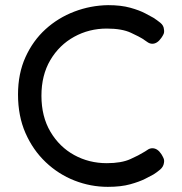

<svg xmlns="http://www.w3.org/2000/svg" viewBox="-20 -714 707 746"><path d="M399 12Q332 12 269.5 -12.5Q207 -37 157.5 -84Q108 -131 79 -197Q50 -263 50 -347Q50 -428 79 -492Q108 -556 157 -600.5Q206 -645 269 -669Q332 -693 400 -694Q450 -694 486 -684Q522 -674 544.5 -662Q567 -650 576 -645Q590 -636 603 -625.5Q616 -615 617 -600Q619 -589 615.5 -581.5Q612 -574 607 -567Q591 -544 572 -544Q562 -544 553.5 -550Q545 -556 533 -564Q524 -570 489 -586.5Q454 -603 395 -603Q326 -603 268 -571Q210 -539 175.5 -480.5Q141 -422 141 -342Q141 -261 176 -202Q211 -143 268.5 -111.5Q326 -80 395 -80Q452 -80 487 -96Q522 -112 534 -120Q545 -126 553.5 -132Q562 -138 572 -138Q592 -138 607 -115Q612 -107 615.5 -99Q619 -91 617 -81Q615 -66 602 -55Q589 -44 576 -36Q567 -31 544.5 -19.5Q522 -8 486 2Q450 12 399 12Z"/></svg>

Font: Fredoka
Style: Regular
Weight: 400
Designer: Ben Nathan
Foundry: Milena B. Brandão, Ben Nathan
Version: Version 2.001